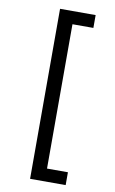

<svg xmlns="http://www.w3.org/2000/svg" viewBox="-101 -844 616 1031"><g transform="rotate(10 207.5 -328.5)"><path d="M140 -792H334V-722H220V65H334V135H140Z"/></g></svg>

Font: hexsinhala15
Style: Book
Weight: 400
Designer: Jelle Bosma - Monotype Design Team
Foundry: Monotype Imaging Inc.
Version: Version 2.003